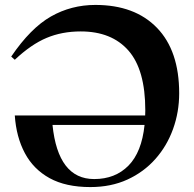

<svg xmlns="http://www.w3.org/2000/svg" viewBox="-20 -747 788 779"><path d="M707 -368.5Q707 -292.5 682.2 -223.8Q657.5 -155 610.5 -102Q563.5 -49 497 -18.5Q430.5 12 346.5 12Q247 12 181.2 -24.2Q115.5 -60.5 80.8 -125.8Q46 -191 40 -278.5H569Q569.5 -289 569.5 -299.5Q569.5 -464 501.2 -541.8Q433 -619.5 307.5 -619.5Q231.5 -619.5 169 -593.2Q106.5 -567 40 -504.5L25.5 -517.5Q104 -633 186.5 -680Q269 -727 367 -727Q527 -727 617 -634Q707 -541 707 -368.5ZM362 -20.5Q447.5 -20.5 501.2 -75Q555 -129.5 566.5 -240H193Q215.5 -20.5 362 -20.5Z"/></svg>

Font: Newsreader Display SemiBold
Style: Regular
Weight: 600
Designer: Hugues Gentile
Foundry: Production Type
Version: Version 1.001